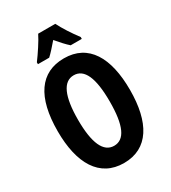

<svg xmlns="http://www.w3.org/2000/svg" viewBox="-223 -1045 1040 1168"><g transform="rotate(-30 296.5 -461.5)"><path d="M357 -933H237C219 -895 173 -826 143 -786V-773H222C242 -791 268 -820 297 -854C325 -821 350 -793 373 -773H451V-786C414 -835 379 -889 357 -933ZM550 -358C550 -585 469 -725 297 -725C131 -725 43 -599 43 -359C43 -133 126 10 297 10C469 10 550 -131 550 -358ZM185 -358C185 -522 223 -606 297 -606C371 -606 408 -525 408 -358C408 -190 371 -111 297 -111C223 -111 185 -194 185 -358Z"/></g></svg>

Font: Noto Sans Devanagari ExtraCondensed
Style: Bold
Weight: 700
Width: 2
Designer: Jelle Bosma - Monotype Design Team
Foundry: Monotype Imaging Inc.
Version: Version 2.004